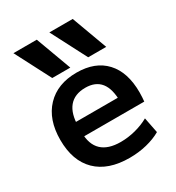

<svg xmlns="http://www.w3.org/2000/svg" viewBox="-189 -906 947 1032"><g transform="rotate(-30 284.5 -390.0)"><path d="M166 -570 52 -790H197L278 -570ZM389 -570 275 -790H420L501 -570ZM313 10Q180 10 108.5 -60Q37 -130 37 -260Q37 -386 105.5 -458Q174 -530 293 -530Q408 -530 471 -462Q534 -394 534 -269Q534 -255 533 -238Q532 -221 531 -213H105V-302H437L419 -275Q419 -357 387.5 -396.5Q356 -436 293 -436Q226 -436 191.5 -394.5Q157 -353 157 -272V-237Q157 -163 196.5 -125.5Q236 -88 314 -88Q360 -88 406 -100Q452 -112 489 -133L508 -37Q470 -15 419.5 -2.5Q369 10 313 10Z"/></g></svg>

Font: M PLUS 2 SemiBold
Style: Regular
Weight: 600
Designer: Coji Morishita
Foundry: UNDERFOREST DESIGN
Version: Version 1.001